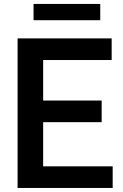

<svg xmlns="http://www.w3.org/2000/svg" viewBox="-20 -930 607 950"><path d="M67 0V-740H532.5V-633H193.5V-107H537.5V0ZM152 -325.5V-432.5H483V-325.5ZM146 -830V-910.5H476V-830Z"/></svg>

Font: Encode Sans SC SemiCondensed SemiBold
Style: Regular
Weight: 600
Width: 4
Designer: Multiple Designers
Foundry: Impallari Type
Version: Version 3.002